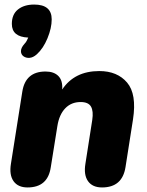

<svg xmlns="http://www.w3.org/2000/svg" viewBox="-20 -815 645 843"><path d="M141 -576Q125 -562 109.5 -561Q94 -560 83 -568Q72 -576 72 -590.5Q72 -605 87 -622Q93 -628 97 -635.5Q101 -643 104 -650Q32 -653 32 -710Q32 -752 59 -773.5Q86 -795 130 -795Q207 -795 207 -730Q207 -692 188.5 -647Q170 -602 141 -576ZM101 8Q59 8 39.5 -19.5Q20 -47 28 -96L78 -413Q92 -501 180 -501Q217 -501 236.5 -481Q256 -461 253 -422Q307 -503 416 -503Q495 -503 538 -452.5Q581 -402 564 -291L531 -81Q517 8 428 8Q386 8 366.5 -19.5Q347 -47 355 -96L385 -288Q391 -327 379.5 -347Q368 -367 334 -367Q293 -367 266.5 -339.5Q240 -312 232 -262L203 -81Q190 8 101 8Z"/></svg>

Font: Nunito Black
Style: Italic
Weight: 900
Italic angle: -9°
Designer: Vernon Adams
Foundry: Vernon Adams
Version: Version 3.601; ttfautohint (v1.8.2.53-6de2)